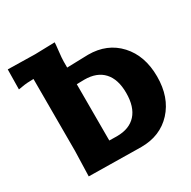

<svg xmlns="http://www.w3.org/2000/svg" viewBox="-168 -928 1096 1099"><g transform="rotate(-30 380.0 -378.5)"><path d="M18.1 -630.9 20 -762.2 200.2 -758.8 330.1 -762.2Q330.1 -750.5 325 -706.5Q319.8 -662.6 319.8 -641.1V-601.1L460 -605Q585.9 -605 663.1 -521Q740.2 -437 740.2 -299.8Q740.2 -162.6 663.1 -78.9Q585.9 4.9 460 4.9L115.2 0L120.1 -165V-641.1Q75.7 -641.1 42 -634.8ZM319.8 -119.1 370.1 -118.2Q452.6 -118.2 496.3 -166.5Q540 -214.8 540 -307.1Q540 -397 496.3 -444.6Q452.6 -492.2 370.1 -492.2L319.8 -491.2Z"/></g></svg>

Font: Zantroke
Style: Regular
Weight: 500
Foundry: gluk
Version: Version 0.36